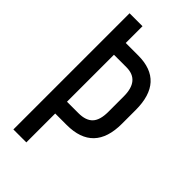

<svg xmlns="http://www.w3.org/2000/svg" viewBox="-221 -759 818 818"><g transform="rotate(45 188.5 -350.0)"><path d="M118 -599H193Q350 -599 350 -427V-344Q350 -174 187 -174H118V0H40V-700H118ZM118 -245H187Q231 -245 252 -267Q273 -289 273 -339V-432Q273 -528 193 -528H118Z"/></g></svg>

Font: TypoPRO Bebas Neue
Style: Regular
Weight: 400
Designer: Ryoichi Tsunekawa
Foundry: Ryoichi Tsunekawa
Version: Version 001.003